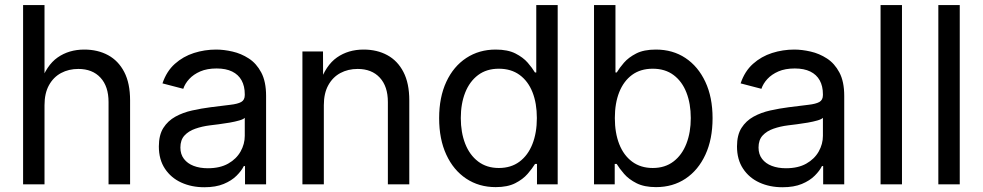

<svg xmlns="http://www.w3.org/2000/svg" viewBox="-20 -748 3988 779"><path d="M160.6 -321.3V0H73.7V-727.5H160.6V-408.7H143.1Q168 -482.9 213.9 -514.9Q259.8 -546.9 321.8 -546.9Q376.5 -546.9 418.5 -524.2Q460.4 -501.5 484.1 -455.8Q507.8 -410.2 507.8 -340.8V0H420.4V-334Q420.4 -397.5 387.7 -432.9Q355 -468.3 297.9 -468.3Q258.8 -468.3 227.8 -451.7Q196.8 -435.1 178.7 -402.3Q160.6 -369.6 160.6 -321.3Z M809.1 11.7Q757.3 11.7 715.6 -7.3Q673.8 -26.4 649.2 -63.5Q624.5 -100.6 624.5 -153.8Q624.5 -200.2 642.8 -229Q661.1 -257.8 691.7 -274.7Q722.2 -291.5 759.5 -299.8Q796.9 -308.1 835 -313Q884.3 -319.3 914.3 -322.8Q944.3 -326.2 958.7 -334.2Q973.1 -342.3 973.1 -362.3V-365.7Q973.1 -398.4 960.2 -421.9Q947.3 -445.3 921.9 -457.8Q896.5 -470.2 858.9 -470.2Q820.3 -470.2 792.7 -458.3Q765.1 -446.3 747.8 -427.5Q730.5 -408.7 723.6 -387.7L639.2 -409.7Q655.8 -459 689.5 -489Q723.1 -519 766.8 -533Q810.5 -546.9 856.9 -546.9Q888.2 -546.9 923.3 -538.8Q958.5 -530.8 989.5 -510.7Q1020.5 -490.7 1040 -453.9Q1059.6 -417 1059.6 -358.9V0H974.1V-74.2H969.2Q960 -55.2 939.9 -35.2Q919.9 -15.1 887.7 -1.7Q855.5 11.7 809.1 11.7ZM823.2 -65.4Q872.6 -65.4 905.8 -84.2Q939 -103 956.1 -133.3Q973.1 -163.6 973.1 -196.8V-270Q967.8 -264.2 950.9 -259.3Q934.1 -254.4 911.9 -250.5Q889.6 -246.6 867.9 -243.9Q846.2 -241.2 831.1 -239.3Q799.8 -235.4 772.5 -225.8Q745.1 -216.3 728.5 -198.2Q711.9 -180.2 711.9 -149.4Q711.9 -122.1 726.3 -103.3Q740.7 -84.5 765.6 -75Q790.5 -65.4 823.2 -65.4Z M1293.9 -321.3V0H1207V-539.1H1290.5L1291 -408.7H1276.4Q1301.3 -482.9 1347.2 -514.9Q1393.1 -546.9 1455.1 -546.9Q1509.8 -546.9 1551.5 -524.2Q1593.3 -501.5 1616.9 -455.8Q1640.6 -410.2 1640.6 -340.8V0H1553.7V-334Q1553.7 -397.5 1521 -432.9Q1488.3 -468.3 1431.2 -468.3Q1392.1 -468.3 1361.1 -451.7Q1330.1 -435.1 1312 -402.3Q1293.9 -369.6 1293.9 -321.3Z M1991.2 11.2Q1923.3 11.2 1871.6 -23.2Q1819.8 -57.6 1790.8 -120.4Q1761.7 -183.1 1761.7 -268.6Q1761.7 -353.5 1790.8 -416Q1819.8 -478.5 1871.8 -512.7Q1923.8 -546.9 1991.2 -546.9Q2040 -546.9 2071.3 -531Q2102.5 -515.1 2121.1 -493.7Q2139.6 -472.2 2150.4 -454.1H2155.8V-727.5H2242.7V0H2158.7V-83H2150.9Q2139.6 -64.5 2120.6 -42.5Q2101.6 -20.5 2070.3 -4.6Q2039.1 11.2 1991.2 11.2ZM2003.9 -66.4Q2053.2 -66.4 2087.6 -92Q2122.1 -117.7 2140.1 -163.3Q2158.2 -209 2158.2 -269Q2158.2 -329.1 2140.4 -374Q2122.6 -418.9 2088.1 -444.1Q2053.7 -469.2 2003.9 -469.2Q1954.1 -469.2 1919.7 -443.4Q1885.3 -417.5 1867.4 -372.3Q1849.6 -327.1 1849.6 -269Q1849.6 -210.9 1867.4 -165Q1885.3 -119.1 1919.9 -92.8Q1954.6 -66.4 2003.9 -66.4Z M2641.6 11.2Q2594.2 11.2 2562.7 -4.6Q2531.2 -20.5 2512.2 -42.5Q2493.2 -64.5 2481.9 -83H2474.1V0H2390.1V-727.5H2477.1V-454.1H2482.4Q2493.2 -472.2 2511.7 -493.7Q2530.3 -515.1 2561.3 -531Q2592.3 -546.9 2641.1 -546.9Q2709.5 -546.9 2761 -512.7Q2812.5 -478.5 2841.8 -416Q2871.1 -353.5 2871.1 -268.6Q2871.1 -183.1 2842 -120.4Q2813 -57.6 2761.5 -23.2Q2710 11.2 2641.6 11.2ZM2628.4 -66.4Q2678.2 -66.4 2712.6 -92.8Q2747.1 -119.1 2764.9 -165Q2782.7 -210.9 2782.7 -269Q2782.7 -327.1 2765.1 -372.3Q2747.6 -417.5 2713.1 -443.4Q2678.7 -469.2 2628.4 -469.2Q2578.6 -469.2 2544.4 -444.1Q2510.3 -418.9 2492.4 -374Q2474.6 -329.1 2474.6 -269Q2474.6 -209 2492.4 -163.3Q2510.3 -117.7 2544.9 -92Q2579.6 -66.4 2628.4 -66.4Z M3154.8 11.7Q3103 11.7 3061.3 -7.3Q3019.5 -26.4 2994.9 -63.5Q2970.2 -100.6 2970.2 -153.8Q2970.2 -200.2 2988.5 -229Q3006.8 -257.8 3037.4 -274.7Q3067.9 -291.5 3105.2 -299.8Q3142.6 -308.1 3180.7 -313Q3230 -319.3 3260 -322.8Q3290 -326.2 3304.4 -334.2Q3318.8 -342.3 3318.8 -362.3V-365.7Q3318.8 -398.4 3305.9 -421.9Q3293 -445.3 3267.6 -457.8Q3242.2 -470.2 3204.6 -470.2Q3166 -470.2 3138.4 -458.3Q3110.8 -446.3 3093.5 -427.5Q3076.2 -408.7 3069.3 -387.7L2984.9 -409.7Q3001.5 -459 3035.2 -489Q3068.8 -519 3112.5 -533Q3156.2 -546.9 3202.6 -546.9Q3233.9 -546.9 3269 -538.8Q3304.2 -530.8 3335.2 -510.7Q3366.2 -490.7 3385.7 -453.9Q3405.3 -417 3405.3 -358.9V0H3319.8V-74.2H3314.9Q3305.7 -55.2 3285.6 -35.2Q3265.6 -15.1 3233.4 -1.7Q3201.2 11.7 3154.8 11.7ZM3168.9 -65.4Q3218.3 -65.4 3251.5 -84.2Q3284.7 -103 3301.8 -133.3Q3318.8 -163.6 3318.8 -196.8V-270Q3313.5 -264.2 3296.6 -259.3Q3279.8 -254.4 3257.6 -250.5Q3235.4 -246.6 3213.6 -243.9Q3191.9 -241.2 3176.8 -239.3Q3145.5 -235.4 3118.2 -225.8Q3090.8 -216.3 3074.2 -198.2Q3057.6 -180.2 3057.6 -149.4Q3057.6 -122.1 3072 -103.3Q3086.4 -84.5 3111.3 -75Q3136.2 -65.4 3168.9 -65.4Z M3639.6 -727.5V0H3552.7V-727.5Z M3874 -727.5V0H3787.1V-727.5Z"/></svg>

Font: Inter 18pt
Style: Regular
Weight: 400
Designer: Rasmus Andersson
Foundry: rsms
Version: Version 4.001;git-66647c0bb